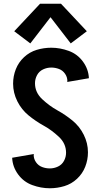

<svg xmlns="http://www.w3.org/2000/svg" viewBox="-20 -998 540 1026"><path d="M142 -766 56 -831 194 -978H306L444 -831L358 -766L250 -906ZM246 8Q199 8 152.5 -9Q106 -26 76.5 -66.5Q47 -107 45 -155L161 -175L160 -170Q160 -149 172.5 -131Q185 -113 205 -105.5Q225 -98 246 -98Q269 -98 290 -108Q311 -118 322 -138.5Q333 -159 333 -182Q333 -231 294.5 -267Q256 -303 213.5 -326.5Q171 -350 133 -381Q95 -412 72.5 -457Q50 -502 50 -551Q50 -591 64.5 -628Q79 -665 108.5 -692.5Q138 -720 176 -731.5Q214 -743 254 -743Q301 -743 347.5 -726Q394 -709 423.5 -668.5Q453 -628 455 -580L339 -560L340 -565Q340 -586 327.5 -604Q315 -622 295 -629.5Q275 -637 254 -637Q231 -637 210 -627Q189 -617 178 -596.5Q167 -576 167 -553Q167 -504 205.5 -468Q244 -432 286.5 -408.5Q329 -385 367 -354Q405 -323 427.5 -278Q450 -233 450 -184Q450 -144 435.5 -107Q421 -70 391.5 -42.5Q362 -15 324 -3.5Q286 8 246 8Z"/></svg>

Font: Iosevka SS01
Style: Bold
Weight: 700
Monospace: yes
Designer: Belleve Invis
Foundry: Belleve Invis
Version: 2.3.3; ttfautohint (v1.8.3)